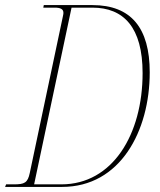

<svg xmlns="http://www.w3.org/2000/svg" viewBox="-35 -734 627 754"><path d="M-15 0H209C437 0 553 -219 553 -450C553 -624 480 -714 328 -714H137L135 -704H180C201 -704 214 -699 214 -684C214 -681 214 -678 212 -670L82 -55C74 -16 61 -10 20 -10H-11ZM206 -10H99L246 -704H328C451 -704 525 -626 525 -447C525 -206 407 -10 206 -10Z"/></svg>

Font: Noto Serif Display Condensed Thin
Style: Italic
Weight: 100
Width: 3
Italic angle: -12°
Designer: Monotype Design Team
Foundry: Monotype Imaging Inc.
Version: Version 2.009